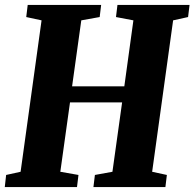

<svg xmlns="http://www.w3.org/2000/svg" viewBox="-22 -763 794 783"><path d="M-2.5 0 3 -49.5 62 -62.5 147.5 -680 85 -693.5 91 -743H390.5L384.5 -693.5L309.5 -680L272 -411H485L522 -680L451 -693.5L457 -743H751L745 -693.5L684 -680L598.5 -62.5L658.5 -49.5L652.5 0H359L365 -49.5L436.5 -62.5L476 -345.5H263.5L224 -62.5L298 -49.5L292 0Z"/></svg>

Font: Merriweather 24pt SemiCondensed Black
Style: Italic
Weight: 900
Width: 4
Italic angle: -7.8°
Designer: Eben Sorkin
Foundry: Eben Sorkin
Version: Version 2.101